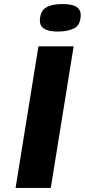

<svg xmlns="http://www.w3.org/2000/svg" viewBox="-20 -929 419 949"><path d="M290 -909Q337 -909 358 -895Q379 -881 379 -855Q378 -804 345.5 -788.5Q313 -773 266 -773Q177 -773 177 -827Q178 -872 205.5 -890.5Q233 -909 290 -909ZM57 0 170 -700H344L231 0Z"/></svg>

Font: Georama Extra Expanded SemiBold
Style: Italic
Weight: 600
Width: 8
Italic angle: -9°
Designer: Jean-Baptiste Levee
Foundry: Production Type
Version: Version 1.000